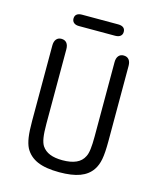

<svg xmlns="http://www.w3.org/2000/svg" viewBox="-113 -821 756 912"><g transform="rotate(15 265.5 -365.5)"><path d="M453 -192V-563Q453 -583 444 -594Q435 -605 418 -605Q402 -605 393 -594Q384 -583 384 -563V-197Q384 -160 381 -135.5Q378 -111 371 -98Q359 -73 332.5 -61Q306 -49 265 -49Q228 -49 203 -59Q178 -69 164 -90Q155 -104 151 -129Q147 -154 147 -197V-563Q147 -583 138 -594Q129 -605 112 -605Q96 -605 87 -594Q78 -583 78 -563V-192Q78 -142 82.5 -112Q87 -82 97 -62Q117 -25 157.5 -7.5Q198 10 265 10Q327 10 366 -4.5Q405 -19 426 -50Q441 -72 447 -103.5Q453 -135 453 -192ZM176 -741Q160 -741 151 -734Q142 -727 142 -713Q142 -700 151 -692.5Q160 -685 176 -685H354Q371 -685 380 -692.5Q389 -700 389 -713Q389 -727 380 -734Q371 -741 354 -741Z"/></g></svg>

Font: Beiruti
Style: Regular
Weight: 400
Designer: Arlette Boutros
Foundry: Boutros
Version: Version 1.41